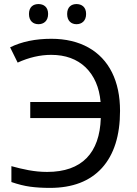

<svg xmlns="http://www.w3.org/2000/svg" viewBox="-20 -915 673 945"><path d="M122.6 -846.2C122.6 -811.5 143.6 -795.9 169.4 -795.9C194.8 -795.9 216.8 -811.5 216.8 -846.2C216.8 -880.9 194.8 -895 169.4 -895C143.6 -895 122.6 -880.9 122.6 -846.2ZM310.5 -846.2C310.5 -811.5 331.5 -795.9 356.4 -795.9C381.8 -795.9 403.8 -811.5 403.8 -846.2C403.8 -880.9 381.8 -895 356.4 -895C331.5 -895 310.5 -880.9 310.5 -846.2ZM231.9 -645C301.8 -645 358.4 -624.5 401.4 -583.5C443.8 -542 468.8 -485.4 475.1 -413.1H128.9V-334H476.1C470.7 -162.6 383.8 -68.8 211.9 -68.8C147.5 -68.8 92.3 -82 36.1 -97.2V-19C68.8 -7.8 99.6 0 128.4 3.9C156.7 7.8 189.5 9.8 226.1 9.8C336.9 9.8 422.4 -22.9 481.9 -88.4C541 -153.8 570.8 -247.6 570.8 -369.1C570.8 -442.4 557.6 -505.4 531.2 -558.6C478.5 -664.6 374 -724.1 232.9 -724.1C154.3 -724.1 86.4 -710 29.8 -682.1L66.9 -606.9C122.6 -632.3 177.7 -645 231.9 -645Z"/></svg>

Font: Noto Reveo Sans
Style: Regular
Weight: 400
Designer: Monotype Design team
Foundry: Monotype Imaging Inc.
Version: Version 1.04